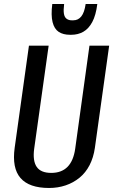

<svg xmlns="http://www.w3.org/2000/svg" viewBox="-20 -927 567 955"><path d="M224 8Q125 8 82 -41.5Q39 -91 53 -192L124 -700H222L150 -187Q142 -127 162.5 -97Q183 -67 235 -67Q337 -67 354 -187L425 -700H523L452 -192Q445 -143 425.5 -105.5Q406 -68 375.5 -43Q345 -18 306.5 -5Q268 8 224 8ZM328 -754Q294 -754 272 -768.5Q250 -783 241.5 -817Q233 -851 240 -907H299Q295 -876 298 -858.5Q301 -841 311.5 -833.5Q322 -826 336 -826H345Q369 -826 384.5 -845.5Q400 -865 406 -907H464Q457 -851 439 -817.5Q421 -784 394.5 -769Q368 -754 335 -754Z"/></svg>

Font: Pathway Extreme Condensed Medium
Style: Italic
Weight: 500
Width: 3
Italic angle: -8°
Version: Version 1.001;gftools[0.9.26]